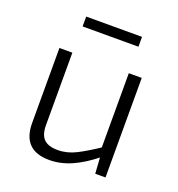

<svg xmlns="http://www.w3.org/2000/svg" viewBox="-124 -764 814 879"><g transform="rotate(20 283.0 -324.5)"><path d="M144 -485V-137Q143 -87 164.5 -65Q186 -43 233 -43Q278 -43 321.5 -65Q365 -87 426 -128L433 -82Q375 -35 321 -11Q267 13 212 13Q81 13 81 -120V-485ZM482 -485V0H432L426 -91L419 -106V-485ZM419 -662V-614H147V-662Z"/></g></svg>

Font: Exo 2 Light
Style: Regular
Weight: 300
Designer: Natanael Gama
Foundry: Natanael Gama
Version: Version 2.010